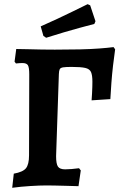

<svg xmlns="http://www.w3.org/2000/svg" viewBox="-20 -876 564 907"><path d="M37.7 11.1 45.1 -55.6Q88 -63.3 102.6 -81.2Q117.2 -99.2 117.2 -142.6L118.2 -524.2Q118.2 -556.7 112.1 -567.4Q106 -578.2 85.7 -578.2Q80.7 -578.2 72.7 -577.7Q64.7 -577.2 55.3 -576.2L48.8 -584.7L56.7 -644.5Q80 -644.5 111.9 -643.5Q143.8 -642.5 177.7 -642Q211.6 -641.5 239 -641.5Q305.4 -641.5 358 -642.7Q410.6 -644 450.1 -647Q489.7 -650 516.4 -653.5L523.9 -643Q518.8 -606.8 514 -566.4Q509.3 -526 506.3 -485.5Q503.3 -445.1 501.3 -407.8L412.7 -402Q414.2 -420.6 414.9 -436.3Q415.6 -451.9 416.1 -465.1Q416.5 -478.3 416.5 -490Q416.5 -520.6 410 -535.6Q403.4 -550.5 382.4 -555.2Q361.5 -559.9 318.1 -559.9Q291.1 -559.9 278.4 -557.9Q265.8 -555.9 262.2 -549.1Q258.7 -542.2 258.1 -526.4L245 -138.2Q245 -101.8 253.8 -88.9Q262.6 -76 288.1 -76Q299.6 -76 318.6 -77.5Q337.7 -78.9 353.3 -81.3L361.6 -71L350.8 3.5Q321.4 2.5 292.3 1.8Q263.3 1 239.3 0.5Q215.3 0 199.6 0Q168.1 0 123.3 2.8Q78.6 5.5 37.7 11.1ZM198 -697.6 185.1 -706.2 172.3 -751.4Q212.3 -768.9 251.8 -787.5Q291.4 -806.1 323.3 -821.7Q355.3 -837.2 374.6 -846.8Q393.9 -856.3 393.9 -856.3L406 -850.8L431 -775.7L425.7 -763Q425.7 -763 406.4 -757.9Q387.2 -752.8 354.5 -744Q321.9 -735.1 281.3 -723.2Q240.6 -711.2 198 -697.6Z"/></svg>

Font: Alegreya
Style: Regular
Weight: 400
Designer: Juan Pablo del Peral
Foundry: Huerta Tipografica
Version: Version 2.009